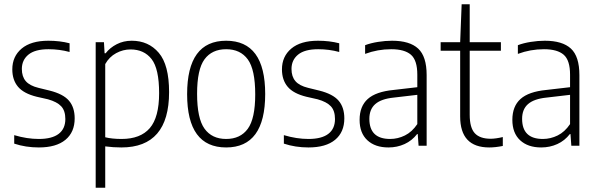

<svg xmlns="http://www.w3.org/2000/svg" viewBox="-20 -687 2815 905"><path d="M47 -10V-50Q107 -32 163 -32Q225 -32 256.5 -56Q288 -80 288 -126Q288 -165 268.5 -186Q249 -207 206 -219L153 -231Q92 -246 65 -278Q38 -310 38 -360Q38 -421 82 -458Q126 -495 208 -495Q262 -495 308 -483V-442Q260 -455 209 -455Q145 -455 114 -429.5Q83 -404 83 -362Q83 -326 101.5 -304.5Q120 -283 161 -273L214 -260Q278 -244 305 -212.5Q332 -181 332 -129Q332 -64 288.5 -28Q245 8 163 8Q101 8 47 -10Z M470 -488 473 -436H478Q498 -462 530 -478.5Q562 -495 601 -495Q680 -495 728.5 -438Q777 -381 777 -253Q777 8 552 8Q514 8 476 3V198H431V-488ZM730 -248Q730 -363 694.5 -408.5Q659 -454 595 -454Q560 -454 527.5 -436.5Q495 -419 476 -385V-40Q508 -32 553 -32Q642 -32 686 -83Q730 -134 730 -248Z M862 -243Q862 -495 1046 -495Q1230 -495 1230 -244Q1230 8 1046 8Q862 8 862 -243ZM1183 -242Q1183 -359 1148 -407Q1113 -455 1046 -455Q979 -455 944 -407.5Q909 -360 909 -245Q909 -129 944 -80.5Q979 -32 1046 -32Q1113 -32 1148 -80Q1183 -128 1183 -242Z M1318 -10V-50Q1378 -32 1434 -32Q1496 -32 1527.5 -56Q1559 -80 1559 -126Q1559 -165 1539.5 -186Q1520 -207 1477 -219L1424 -231Q1363 -246 1336 -278Q1309 -310 1309 -360Q1309 -421 1353 -458Q1397 -495 1479 -495Q1533 -495 1579 -483V-442Q1531 -455 1480 -455Q1416 -455 1385 -429.5Q1354 -404 1354 -362Q1354 -326 1372.5 -304.5Q1391 -283 1432 -273L1485 -260Q1549 -244 1576 -212.5Q1603 -181 1603 -129Q1603 -64 1559.5 -28Q1516 8 1434 8Q1372 8 1318 -10Z M1991 -333V0H1953L1949 -55H1946Q1922 -24 1887 -8Q1852 8 1811 8Q1748 8 1711.5 -26Q1675 -60 1675 -122Q1675 -186 1713.5 -220.5Q1752 -255 1835 -263L1947 -276V-335Q1947 -403 1917 -429Q1887 -455 1824 -455Q1760 -455 1701 -433V-474Q1727 -484 1761.5 -489.5Q1796 -495 1828 -495Q1911 -495 1951 -458Q1991 -421 1991 -333ZM1947 -102V-240L1836 -227Q1777 -221 1749 -196.5Q1721 -172 1721 -127Q1721 -32 1819 -32Q1855 -32 1888.5 -48.5Q1922 -65 1947 -102Z M2350 -41V1Q2315 8 2286 8Q2149 8 2149 -138V-448H2057V-488H2149L2156 -667H2194V-488H2341V-448H2194V-146Q2194 -85 2218 -59Q2242 -33 2293 -33Q2316 -33 2350 -41Z M2711 -333V0H2673L2669 -55H2666Q2642 -24 2607 -8Q2572 8 2531 8Q2468 8 2431.5 -26Q2395 -60 2395 -122Q2395 -186 2433.5 -220.5Q2472 -255 2555 -263L2667 -276V-335Q2667 -403 2637 -429Q2607 -455 2544 -455Q2480 -455 2421 -433V-474Q2447 -484 2481.5 -489.5Q2516 -495 2548 -495Q2631 -495 2671 -458Q2711 -421 2711 -333ZM2667 -102V-240L2556 -227Q2497 -221 2469 -196.5Q2441 -172 2441 -127Q2441 -32 2539 -32Q2575 -32 2608.5 -48.5Q2642 -65 2667 -102Z"/></svg>

Font: KaputaLibre
Style: Regular
Weight: 400
Designer: Multiple designers
Foundry: Textual
Version: Version 2.900